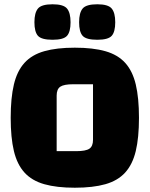

<svg xmlns="http://www.w3.org/2000/svg" viewBox="-20 -863 700 898"><path d="M30 -312Q30 -405 45 -468Q60 -531 94.5 -569Q129 -607 187 -623.5Q245 -640 330 -640Q415 -640 473 -623.5Q531 -607 565.5 -569Q600 -531 615 -468Q630 -405 630 -312Q630 -219 615 -156.5Q600 -94 565.5 -56Q531 -18 473 -1.5Q415 15 330 15Q245 15 187 -1.5Q129 -18 94.5 -56Q60 -94 45 -156.5Q30 -219 30 -312ZM245 -156H336Q381 -156 398 -167.5Q415 -179 415 -209V-469H323Q279 -469 262 -457.5Q245 -446 245 -416ZM435 -677Q383 -677 366.5 -695.5Q350 -714 350 -759Q350 -803 366.5 -823Q383 -843 435 -843Q486 -843 502.5 -823Q519 -803 519 -759Q519 -714 502.5 -695.5Q486 -677 435 -677ZM226 -677Q174 -677 157.5 -695.5Q141 -714 141 -759Q141 -803 157.5 -823Q174 -843 226 -843Q277 -843 293.5 -823Q310 -803 310 -759Q310 -714 293.5 -695.5Q277 -677 226 -677Z"/></svg>

Font: Changa ExtraBold
Style: Regular
Weight: 800
Designer: Eduardo Rodriguez Tunni
Foundry: Eduardo Rodriguez Tunni
Version: Version 3.002; ttfautohint (v1.8.2)